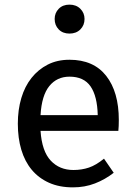

<svg xmlns="http://www.w3.org/2000/svg" viewBox="-20 -797 586 829"><path d="M155 -232Q161 -144 199 -103.5Q237 -63 297 -63Q333 -63 364 -73.5Q395 -84 429 -112L471 -51Q434 -22 390 -5Q346 12 295 12Q236 12 191.5 -8Q147 -28 117 -64Q87 -100 72 -150.5Q57 -201 57 -263Q57 -323 72 -373.5Q87 -424 116 -460.5Q145 -497 186 -518Q227 -539 280 -539Q384 -539 438.5 -469.5Q493 -400 493 -279Q493 -265 492.5 -253Q492 -241 491 -232ZM280 -466Q226 -466 193 -425.5Q160 -385 155 -300H402Q400 -382 371 -424Q342 -466 280 -466ZM345 -715Q345 -688 327 -670Q309 -652 280 -652Q251 -652 233.5 -670Q216 -688 216 -715Q216 -741 233.5 -759Q251 -777 280 -777Q309 -777 327 -759Q345 -741 345 -715Z"/></svg>

Font: Feura Sans
Style: Regular
Weight: 400
Designer: Carrois Corporate & Edenspiekermann
Foundry: Carrois Corporate GbR & Edenspiekermann AG
Version: Version 1.001